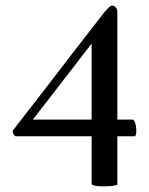

<svg xmlns="http://www.w3.org/2000/svg" viewBox="-20 -653 527 679"><path d="M304 -499Q298 -491 281 -469Q264 -447 242 -418.5Q220 -390 195.5 -358.5Q171 -327 150 -299.5Q129 -272 114 -253Q99 -234 96 -230H304ZM377 -633Q384 -633 389.5 -626.5Q395 -620 395 -612V-230H449Q454 -230 458 -218Q462 -206 462 -189Q462 -181 460.5 -177Q459 -173 458 -171H395V0Q392 2 385 3Q375 6 345 6Q304 6 304 -4V-171H35Q25 -177 25 -191Q43 -215 70 -249Q97 -283 127.5 -323Q158 -363 190.5 -405Q223 -447 253 -486Q283 -525 308.5 -557.5Q334 -590 350 -611Q355 -617 363 -625Q371 -633 377 -633Z"/></svg>

Font: Vermiglione Medium
Style: Regular
Weight: 500
Version: Version 1.000